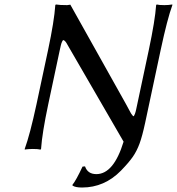

<svg xmlns="http://www.w3.org/2000/svg" viewBox="-20 -668 793 861"><path d="M195.8 -444.8Q223.1 -573.2 228 -645L230.5 -647.9Q247.1 -645 281.2 -645L295.4 -647L543.9 -203.1L550.8 -190.4L557.6 -177.7Q564.5 -164.6 567.6 -159.4Q570.8 -154.3 574.7 -149.7Q578.6 -145 580.6 -147.9Q582.5 -150.9 585.2 -157.7Q587.9 -164.6 590.8 -178.2L647.5 -444.8Q675.3 -576.2 680.2 -645L682.6 -647.9Q692.9 -645 717.3 -645Q727.1 -645 736.1 -645.8Q745.1 -646.5 749 -647.5L752.9 -647.9V-645Q730.5 -584 700.7 -444.8L630.9 -117.2Q618.2 -58.1 606 -24.7Q593.8 8.8 575.9 34.7Q558.1 60.5 522.5 97.2Q448.2 172.9 348.1 172.9Q317.4 172.9 305.2 164.1L304.7 161.1Q321.3 140.6 350.1 79.1L361.3 78.1Q373 112.8 412.1 112.8Q489.7 112.8 534.2 -32.7L289.6 -455.1Q282.2 -468.3 278.1 -475.1Q273.9 -481.9 269.5 -485.4Q265.1 -488.8 263.2 -488Q261.2 -487.3 258.1 -480.5Q254.9 -473.6 252.9 -464.8L247.1 -439L196.3 -200.2Q168.9 -70.8 164.1 0L161.6 2.9Q151.4 0 127 0Q117.2 0 108.2 0.7Q99.1 1.5 95.2 2L91.3 2.9L90.8 0Q114.3 -64.5 143.6 -200.2Z"/></svg>

Font: Linux Biolinum G
Style: Italic
Weight: 400
Italic angle: -12°
Designer: Philipp H. Poll
Foundry: Philipp H. Poll
Version: Version 0.5.1